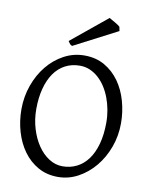

<svg xmlns="http://www.w3.org/2000/svg" viewBox="-93 -913 786 996"><g transform="rotate(10 300.0 -414.5)"><path d="M480 -307.1Q480 -340.8 473.9 -373.8Q467.8 -406.7 456.5 -436.3Q445.3 -465.8 429 -491Q412.6 -516.1 392.1 -534.4Q371.6 -552.7 347.2 -563.2Q322.8 -573.7 294.9 -573.7Q251.5 -573.7 217 -555.4Q182.6 -537.1 158.9 -503.2Q135.3 -469.2 122.6 -420.9Q109.9 -372.6 109.9 -313Q109.9 -258.3 124.8 -209.5Q139.6 -160.6 164.8 -123.8Q189.9 -86.9 223.6 -65.4Q257.3 -43.9 294.9 -43.9Q335.4 -43.9 369.4 -60.8Q403.3 -77.6 428 -110.8Q452.6 -144 466.3 -193.4Q480 -242.7 480 -307.1ZM555.7 -315.9Q555.7 -249.5 533.7 -189.7Q511.7 -129.9 473.9 -84.5Q436 -39.1 386.2 -12.2Q336.4 14.6 280.8 14.6Q222.2 14.6 176.3 -11.2Q130.4 -37.1 98.9 -80.6Q67.4 -124 50.8 -180.7Q34.2 -237.3 34.2 -298.8Q34.2 -365.2 55.7 -425.3Q77.1 -485.4 114.3 -530.8Q151.4 -576.2 201.4 -603Q251.5 -629.9 309.1 -629.9Q369.6 -629.9 415.5 -603.3Q461.4 -576.7 492.7 -532.7Q523.9 -488.8 539.8 -432.1Q555.7 -375.5 555.7 -315.9ZM235.8 -667.5Q227.5 -670.9 223.9 -675.5Q220.2 -680.2 213.9 -689.5L402.8 -844.2Q407.7 -841.3 416 -836.7Q424.3 -832 433.1 -826.9Q441.9 -821.8 449.2 -816.9Q456.5 -812 460.4 -808.1L464.8 -786.1Z"/></g></svg>

Font: Gentium Plus
Style: Regular
Weight: 400
Designer: J. Victor Gaultney, Annie Olsen, Iska Routamaa
Foundry: SIL International
Version: Version 1.510